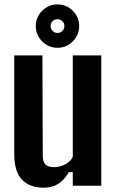

<svg xmlns="http://www.w3.org/2000/svg" viewBox="-20 -855 536 884"><path d="M180.5 9.2Q117.9 9.2 81.7 -27.2Q45.6 -63.7 45.6 -147.2V-600H175.3L176.9 -136.2Q176.9 -109.9 189.3 -97.6Q201.7 -85.3 229.6 -85.3Q255.2 -85.3 280.2 -98.2Q305.2 -111 315.1 -133V-600H446.3V0H315.1V-62.2H296.9Q274.5 -24 246.4 -7.4Q218.3 9.2 180.5 9.2ZM244.6 -635Q203.7 -635 174.2 -664.4Q144.8 -693.8 144.8 -734.9Q144.8 -776.2 174.2 -805.4Q203.7 -834.7 244.6 -834.7Q286 -834.7 315.2 -805.4Q344.5 -776.2 344.5 -734.9Q344.5 -693.8 315.1 -664.4Q285.8 -635 244.6 -635ZM244.5 -703.3Q258.1 -703.3 267.2 -712.6Q276.4 -722 276.4 -734.9Q276.4 -748.4 267.1 -757.5Q257.9 -766.6 244.6 -766.6Q231.7 -766.6 222.3 -757.5Q213 -748.4 213 -734.9Q213 -722 222.2 -712.7Q231.5 -703.3 244.5 -703.3Z"/></svg>

Font: Big Shoulders Text SC Thin
Style: Regular
Weight: 100
Designer: Patric King
Foundry: XO Type Co
Version: Version 2.002